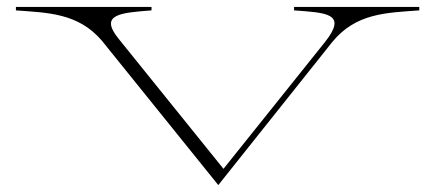

<svg xmlns="http://www.w3.org/2000/svg" viewBox="-20 -520 1258 555"><path d="M1192 -490V-500H830V-490C923 -483 986 -482 919 -398L626 -32L322 -409C266 -479 329 -483 418 -490V-500H26V-490C117 -483 205 -483 274 -403L611 15L940 -398C1009 -483 1099 -483 1192 -490Z"/></svg>

Font: Sprat Extended Thin
Style: Regular
Weight: 100
Width: 9
Designer: Ethan Nakache
Foundry: Collletttivo
Version: Version 2.000;Glyphs 3.2 (3217)